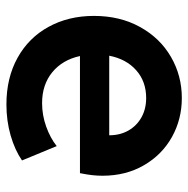

<svg xmlns="http://www.w3.org/2000/svg" viewBox="-14 -556 578 589"><g transform="rotate(90 274.5 -261.0)"><path d="M28.3 -260.7Q28.3 -340.8 62.3 -402.1Q96.2 -463.4 153.8 -496.8Q211.4 -530.3 280.3 -530.3Q345.2 -530.3 399.7 -500Q454.1 -469.7 486.3 -414.3Q518.6 -358.9 518.6 -287.1Q518.6 -270.5 516.8 -255.1Q515.1 -239.7 510.7 -217.8H151.4Q163.1 -164.1 201.2 -132.8Q239.3 -101.6 295.9 -101.6Q333 -101.6 368.2 -114.3Q403.3 -127 427.7 -146.5L471.7 -40Q439.9 -18.1 395 -5.1Q350.1 7.8 299.8 7.8Q218.3 7.8 156.7 -26.4Q95.2 -60.5 61.8 -121.6Q28.3 -182.6 28.3 -260.7ZM394.5 -307.6Q394.5 -340.8 379.9 -366.5Q365.2 -392.1 339.4 -406.5Q313.5 -420.9 280.3 -420.9Q229.5 -420.9 195.1 -390.4Q160.6 -359.9 150.4 -307.6Z"/></g></svg>

Font: Reddit Sans Strawberry
Style: Bold
Weight: 700
Designer: Stephen Hutchings
Foundry: Reddit
Version: Version 1.013